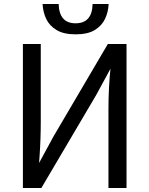

<svg xmlns="http://www.w3.org/2000/svg" viewBox="-20 -930 742 956"><path d="M610 6H520V-385Q520 -496 531 -597H535L459 -457L186 6H94V-711H183V-325Q183 -238 177 -152L174 -110H170L246 -250L517 -711H610ZM356 -759Q297 -759 261.5 -780.5Q226 -802 210 -836Q194 -870 192 -910H272Q275 -814 356 -814Q439 -814 441 -910H521Q519 -870 503 -836Q487 -802 452 -780.5Q417 -759 356 -759Z"/></svg>

Font: LXGW 975 Gothic SC
Style: Regular
Weight: 400
Version: Version 2.01;February 25, 2021